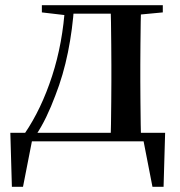

<svg xmlns="http://www.w3.org/2000/svg" viewBox="-20 -547 697 743"><path d="M556 0H85L107 -18L69 176H26L20 -33H619L613 176H570L532 -19ZM407 0Q409 -25 409.5 -66.5Q410 -108 410.5 -153Q411 -198 411 -232V-296Q411 -330 410.5 -374.5Q410 -419 409.5 -461Q409 -503 407 -527H526Q525 -503 524.5 -461Q524 -419 523.5 -374.5Q523 -330 523 -296V-232Q523 -198 523.5 -153Q524 -108 524.5 -66.5Q525 -25 526 0ZM142 -499V-527H244V-488H236ZM469 -488V-527H610V-499L494 -488ZM76 -31Q140 -125 181.5 -252.5Q223 -380 232 -527H267Q261 -434 243 -345Q225 -256 194 -177Q178 -134 159 -94.5Q140 -55 117 -21V-8ZM244 -494V-527H471V-494Z"/></svg>

Font: Noto Serif TC SemiBold
Style: Regular
Weight: 600
Version: Version 2.002-H1;hotconv 1.1.0;makeotfexe 2.6.0